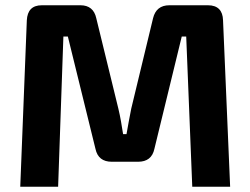

<svg xmlns="http://www.w3.org/2000/svg" viewBox="-20 -710 951 730"><path d="M624 -690C590 -690 570 -673 562 -641L479 -297C472 -264 467 -232 461 -200H448C443 -232 438 -264 430 -297L346 -641C339 -673 319 -690 286 -690H139C102 -690 84 -670 82 -633L57 0H201L221 -571H238L343 -144C350 -111 371 -95 405 -95H505C539 -95 560 -111 567 -144L671 -571H688L711 0H855L828 -633C827 -670 808 -690 771 -690Z"/></svg>

Font: SnT
Style: Bold
Weight: 700
Designer: Natanael Gama
Version: Version 1.001;PS 001.001;hotconv 1.0.70;makeotf.lib2.5.58329